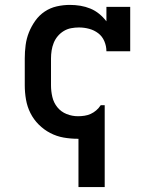

<svg xmlns="http://www.w3.org/2000/svg" viewBox="-20 -558 640 783"><path d="M300 205V8Q299 8 298.5 8Q298 8 298 8Q268 8 239.5 3Q211 -2 185 -15.5Q159 -29 138 -50Q117 -71 104 -97Q91 -123 86 -152Q81 -181 81 -210V-320Q81 -347 84.5 -374Q88 -401 98 -426Q108 -451 124 -473.5Q140 -496 162.5 -511Q185 -526 211.5 -532Q238 -538 265 -538Q287 -538 308 -534.5Q329 -531 348.5 -523Q368 -515 384.5 -501.5Q401 -488 414 -471V-530H511V-349H414Q414 -370 405.5 -390Q397 -410 380.5 -422.5Q364 -435 343.5 -440.5Q323 -446 302 -446Q286 -446 270 -443Q254 -440 240 -431.5Q226 -423 215.5 -410.5Q205 -398 199 -383Q193 -368 190.5 -352Q188 -336 188 -320V-210Q188 -186 193.5 -162.5Q199 -139 214 -120.5Q229 -102 251.5 -93Q274 -84 298 -84Q311 -84 324.5 -86Q338 -88 350 -93.5Q362 -99 372.5 -108Q383 -117 390 -128L391 -129H407V205Z"/></svg>

Font: Iosevka Slab Semibold Extended
Style: Regular
Weight: 600
Width: 7
Monospace: yes
Designer: Belleve Invis
Foundry: Belleve Invis
Version: Version 11.1.0; ttfautohint (v1.8.3)